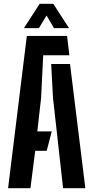

<svg xmlns="http://www.w3.org/2000/svg" viewBox="-20 -989 491 1009"><path d="M22.5 0 121 -800H332.5L344.5 -698.5H207L196 -474L176 -298.5H252L225.5 -196.5H165L140 0ZM311.5 0 258.5 -474.5 249 -652.5H348L428.5 0ZM105.5 -841 188.5 -969H260L343 -841H264L224.5 -907.5L184.5 -841Z"/></svg>

Font: Big Shoulders Stencil Text
Style: Bold
Weight: 700
Designer: Patric King
Foundry: XO Type Co
Version: Version 1.000